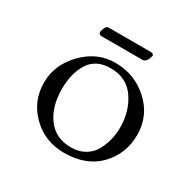

<svg xmlns="http://www.w3.org/2000/svg" viewBox="-135 -718 876 872"><g transform="rotate(30 302.5 -282.0)"><path d="M196 -579H419Q425 -579 429.5 -574.5Q434 -570 432 -565Q428 -553 425.5 -547Q423 -541 416.5 -535Q410 -529 401 -529H186Q181 -529 176.5 -532.5Q172 -536 172 -541Q172 -551 178.5 -565Q185 -579 196 -579ZM297 -424Q220 -424 185.5 -369Q151 -314 151 -232Q151 -140 194.5 -81Q238 -22 319 -22Q360 -22 390.5 -40Q421 -58 437 -87.5Q453 -117 460.5 -148.5Q468 -180 468 -212Q468 -297 424.5 -360.5Q381 -424 297 -424ZM66 -217Q66 -310 137 -383Q208 -456 303 -456Q405 -456 478.5 -388.5Q552 -321 552 -221Q552 -123 486 -54Q420 15 303 15Q203 15 134.5 -52.5Q66 -120 66 -217Z"/></g></svg>

Font: EB Garamond
Style: SC
Weight: 400
Version: Version 000.010